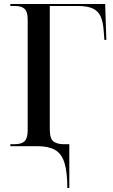

<svg xmlns="http://www.w3.org/2000/svg" viewBox="-20 -734 569 964"><path d="M318 210Q318 129 303.5 83Q289 37 256 18.5Q223 0 169 0H32V-10H54Q88 -10 103.5 -25Q119 -40 119 -80V-636Q119 -675 103.5 -689.5Q88 -704 56 -704H32V-714H508L514 -534H504L501 -574Q498 -624 485 -652Q472 -680 444.5 -692Q417 -704 369 -704H230V-85Q230 -37 249 -23.5Q268 -10 299 -10H328V210Z"/></svg>

Font: Noto Serif Display SemiCondensed Medium
Style: Regular
Weight: 500
Width: 4
Designer: Monotype Design Team
Foundry: Monotype Imaging Inc.
Version: Version 2.009